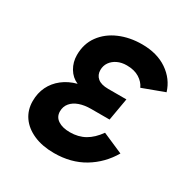

<svg xmlns="http://www.w3.org/2000/svg" viewBox="-165 -852 976 1005"><g transform="rotate(30 323.0 -350.0)"><path d="M294 12Q223 12 170.8 -11Q118.5 -34 90.2 -74.5Q62 -115 62 -168.5Q62 -217 81 -256Q100 -295 135.8 -323Q171.5 -351 220.5 -364Q184 -379.5 163 -415Q142 -450.5 142 -493Q142 -561 178 -610.2Q214 -659.5 275.2 -685.8Q336.5 -712 410.5 -712Q501.5 -712 563.2 -669.8Q625 -627.5 646 -558.5L515 -510Q502.5 -538.5 472.2 -557.5Q442 -576.5 396 -576.5Q364.5 -576.5 340 -564.8Q315.5 -553 301.5 -532.8Q287.5 -512.5 287.5 -486.5Q287.5 -456.5 308.5 -438.8Q329.5 -421 372 -421H482.5L459 -285.5H347.5Q308 -285.5 277.5 -274.8Q247 -264 229.8 -243.2Q212.5 -222.5 212.5 -193Q212.5 -160 239.5 -142Q266.5 -124 312 -124Q362.5 -124 401.5 -146Q440.5 -168 473 -214L597 -160Q550.5 -80.5 473.5 -34.2Q396.5 12 294 12Z"/></g></svg>

Font: Overpass ExtraBold
Style: Italic
Weight: 800
Italic angle: -10°
Designer: Delve Withrington, Dave Bailey, Thomas Jockin
Foundry: Delve Fonts LLC
Version: Version 4.000